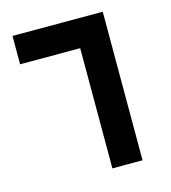

<svg xmlns="http://www.w3.org/2000/svg" viewBox="-101 -742 733 824"><g transform="rotate(-15 265.5 -330.0)"><path d="M431 -660V0H297V-534H30V-660Z"/></g></svg>

Font: Cairo
Style: Bold
Weight: 700
Designer: Mohamed Gaber
Foundry: Kief Type Foundry
Version: Version 2.100